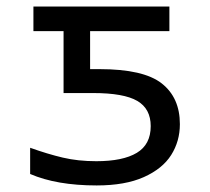

<svg xmlns="http://www.w3.org/2000/svg" viewBox="-20 -556 640 586"><path d="M72 -25V-105Q125 -86 171.5 -75Q218 -64 274 -64Q355 -64 397.5 -89.5Q440 -115 440 -171Q440 -224 399 -248Q358 -272 264 -272H174V-461H82V-536H497V-461H255V-345H284Q418 -345 473.5 -301.5Q529 -258 529 -177Q529 -125 502.5 -83Q476 -41 419 -15.5Q362 10 275 10Q153 10 72 -25Z"/></svg>

Font: Noto Sans Mono UI
Style: Regular
Weight: 400
Monospace: yes
Designer: Monotype Design team
Foundry: Monotype Imaging Inc.
Version: Version 1.000